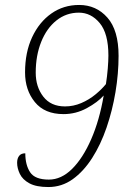

<svg xmlns="http://www.w3.org/2000/svg" viewBox="-20 -744 528 774"><path d="M175 10Q126 10 98.5 -5Q71 -20 60 -43Q49 -66 49 -88Q49 -105 57 -115.5Q65 -126 82 -126Q82 -79 101.5 -49.5Q121 -20 177 -20Q227 -20 270.5 -63Q314 -106 347.5 -182.5Q381 -259 398 -359Q374 -332 330 -308Q286 -284 236 -284Q160 -284 120.5 -332.5Q81 -381 81 -452Q81 -533 109.5 -594Q138 -655 187 -689.5Q236 -724 299 -724Q368 -724 413 -673Q458 -622 458 -519Q458 -447 445.5 -372.5Q433 -298 409.5 -229.5Q386 -161 351.5 -107Q317 -53 273 -21.5Q229 10 175 10ZM242 -315Q276 -315 307.5 -328.5Q339 -342 364.5 -363Q390 -384 407 -405Q412 -437 414.5 -468Q417 -499 417 -520Q417 -609 382 -651Q347 -693 298 -693Q247 -693 207.5 -661.5Q168 -630 146 -575Q124 -520 124 -451Q124 -394 154.5 -354.5Q185 -315 242 -315Z"/></svg>

Font: Noto Serif Tamil SemiCondensed ExtraLight
Style: Italic
Weight: 200
Width: 4
Italic angle: -12°
Designer: Indian Type Foundry, Tom Grace, and the Monotype Design Team
Foundry: Monotype Imaging Inc.
Version: Version 2.003; ttfautohint (v1.8.4.7-5d5b)